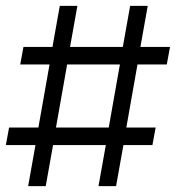

<svg xmlns="http://www.w3.org/2000/svg" viewBox="-25 -635 600 655"><path d="M506 -200 495 -140H396L371 0H311L336 -140H156L131 0H71L96 -140H-5L6 -200H106L144 -415H44L55 -475H154L179 -615H239L214 -475H394L419 -615H479L454 -475H555L544 -415H444L406 -200ZM166 -200H346L384 -415H204Z"/></svg>

Font: Bona Nova SC
Style: Bold
Weight: 700
Designer: Mateusz Machalski
Foundry: Capitalics
Version: Version 4.001; ttfautohint (v1.8.4.7-5d5b)